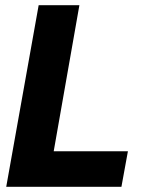

<svg xmlns="http://www.w3.org/2000/svg" viewBox="-20 -720 566 740"><path d="M4 0 129 -700H286L187 -137H473L448 0Z"/></svg>

Font: Rethink Sans ExtraBold
Style: Italic
Weight: 800
Italic angle: -10°
Designer: The Rethink Sans project authors (Hans Thiessen). DM Sans designed by Colophon Foundry.
Foundry: Rethink Communications LLC
Version: Version 1.001